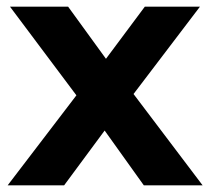

<svg xmlns="http://www.w3.org/2000/svg" viewBox="-20 -558 632 578"><path d="M413 0 295 -165 173 0H3L210 -271L10 -538H185L299 -381L416 -538H582L382 -275L590 0Z"/></svg>

Font: Montserrat-Bold
Style: Bold
Weight: 700
Version: Version 7.200